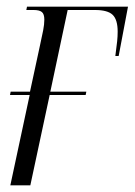

<svg xmlns="http://www.w3.org/2000/svg" viewBox="-20 -556 404 576"><path d="M11 0 69 -271H10L12 -281H70L100 -420Q106 -447 109.5 -465Q113 -483 113 -497Q113 -514 105.5 -520Q98 -526 81 -526H59L61 -536H364L336 -388H326Q330 -418 331.5 -432.5Q333 -447 333 -461Q333 -497 318 -511.5Q303 -526 265 -526H183L131 -281H239L237 -271H129L71 0Z"/></svg>

Font: Noto Serif Display ExtraCondensed Light
Style: Italic
Weight: 300
Width: 2
Italic angle: -12°
Designer: Monotype Design Team
Foundry: Monotype Imaging Inc.
Version: Version 2.009